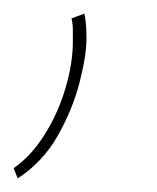

<svg xmlns="http://www.w3.org/2000/svg" viewBox="-95 -60 230 282"><path d="M10 -33 29 -40Q31 -30 31.5 -21Q32 -12 32 -3Q32 21 22 60.5Q12 100 -10 139Q-32 178 -69 202L-75 187Q-50 170 -30 138.5Q-10 107 1 70Q12 33 12 1Q12 -7 12 -16Q12 -25 10 -33Z"/></svg>

Font: Georama SemiCondensed Thin
Style: Italic
Weight: 100
Width: 4
Italic angle: -9°
Designer: Jean-Baptiste Levee
Foundry: Production Type
Version: Version 1.000